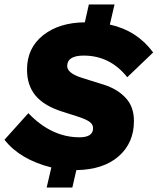

<svg xmlns="http://www.w3.org/2000/svg" viewBox="-35 -760 706 860"><path d="M432 -380Q491 -361 528 -321.5Q565 -282 565 -218Q565 -120 496.5 -60Q428 0 307 2L289 80H174L195 -10Q55 -45 -15 -134L92 -253Q196 -145 321 -145Q382 -145 382 -186Q382 -203 366 -214.5Q350 -226 313 -238L244 -260Q162 -286 124 -332Q86 -378 86 -448Q86 -545 158 -602Q230 -659 345 -660L363 -740H478L457 -650Q579 -623 651 -525L535 -414Q458 -511 340 -511Q266 -511 266 -464Q266 -432 333 -411Z"/></svg>

Font: Elaine Sans Black
Style: Italic
Weight: 900
Italic angle: -13°
Designer: Wei Huang
Foundry: Wei Huang
Version: Version 2.001;December 24, 2019;FontCreator 12.0.0.2547 64-b